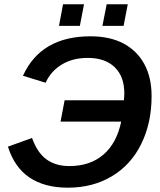

<svg xmlns="http://www.w3.org/2000/svg" viewBox="-20 -868 750 898"><path d="M390.1 -597.2Q320.3 -597.2 269 -566.2Q217.8 -535.2 193.4 -481L87.4 -513.7Q171.4 -698.2 403.3 -698.2Q493.7 -698.2 557.4 -664.6Q621.1 -630.9 655 -568.4Q689 -505.9 689 -418.5Q689 -292.5 640.6 -194.8Q592.8 -97.2 503.4 -43.7Q414.1 9.8 296.9 9.8Q188.5 9.8 117.9 -37.8Q47.4 -85.4 17.1 -182.1L129.9 -222.7Q153.8 -154.8 196.8 -123Q239.7 -91.3 304.7 -91.3Q401.4 -91.3 463.6 -144.8Q525.9 -198.2 546.9 -299.3H263.2L282.2 -398.9H559.6Q560.1 -406.7 560.8 -414.8Q561.5 -422.9 561.5 -431.2Q561.5 -509.8 516.6 -553.5Q471.7 -597.2 390.1 -597.2ZM577.6 -848.1 558.1 -747.1H459L479 -848.1ZM373 -848.1 353.5 -747.1H255.9L274.9 -848.1Z"/></svg>

Font: Arimo SemiBold
Style: Italic
Weight: 600
Italic angle: -12°
Version: Version 1.33